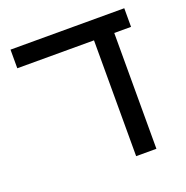

<svg xmlns="http://www.w3.org/2000/svg" viewBox="-111 -701 777 804"><g transform="rotate(-20 277.0 -299.5)"><path d="M452.1 0V-516.1H526.9V-599.1H20V-516.1H361.8V0Z"/></g></svg>

Font: Arimo
Style: Regular
Weight: 400
Designer: Steve Matteson
Foundry: Monotype Imaging Inc.
Version: Version 1.32